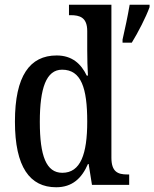

<svg xmlns="http://www.w3.org/2000/svg" viewBox="-20 -780 651 810"><path d="M217 10C285 10 325 -28 351 -88H354L368 0H525V-44H517C477 -44 450 -55 450 -115V-760H271V-716H278C316 -716 348 -707 348 -649V-569C348 -533 349 -493 351 -461H346C322 -511 284 -546 219 -546C106 -546 43 -460 43 -267C43 -75 106 10 217 10ZM497 -613V-600H536C562 -642 596 -708 611 -750V-760H527C519 -712 507 -657 497 -613ZM243 -51C175 -51 148 -122 148 -266C148 -408 175 -486 242 -486C323 -486 348 -408 348 -267C348 -130 320 -51 243 -51Z"/></svg>

Font: Noto Serif Devanagari Condensed Medium
Style: Regular
Weight: 500
Width: 3
Designer: Universal Thirst, Indian Type Foundry and the Monotype Design Team
Foundry: Monotype Imaging Inc.
Version: Version 2.004